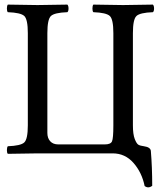

<svg xmlns="http://www.w3.org/2000/svg" viewBox="-20 -667 714 835"><path d="M558 -523V-122Q558 -83 566 -62.5Q574 -42 582 -37.5Q590 -33 606 -31Q634 -27 636 -11Q642 61 642 141Q625 154 609 142Q597 83 560.5 41.5Q524 0 470 0H144Q112 0 14 2Q10 -2 10 -14Q10 -26 14 -31Q70 -33 85.5 -47.5Q101 -62 101 -122V-523Q101 -583 85.5 -597.5Q70 -612 14 -614Q10 -618 10 -630Q10 -642 14 -647Q114 -645 143 -645Q175 -645 273 -647Q278 -642 278 -630Q278 -618 273 -614Q217 -612 201.5 -597.5Q186 -583 186 -523V-89Q186 -66 198.5 -52.5Q211 -39 233 -39H436Q461 -39 467 -52Q473 -65 473 -122V-523Q473 -583 457.5 -597.5Q442 -612 386 -614Q382 -618 382 -630Q382 -642 386 -647Q486 -645 515 -645Q547 -645 645 -647Q650 -642 650 -630Q650 -618 645 -614Q589 -612 573.5 -597.5Q558 -583 558 -523Z"/></svg>

Font: Linux Libertine Initials O
Style: Initials
Weight: 400
Designer: Philipp H. Poll
Foundry: Philipp H. Poll
Version: Version 5.0.6